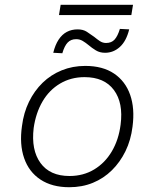

<svg xmlns="http://www.w3.org/2000/svg" viewBox="-20 -776 646 804"><path d="M270 8Q198 8 149.5 -24Q101 -56 81 -114Q61 -172 72 -248Q79 -304 101.5 -350Q124 -396 158.5 -429.5Q193 -463 238.5 -481.5Q284 -500 337 -500Q410 -500 457.5 -468Q505 -436 525 -379Q545 -322 535 -246Q528 -189 505.5 -143Q483 -97 448.5 -63Q414 -29 369 -10.5Q324 8 270 8ZM271 -39Q329 -39 374.5 -66.5Q420 -94 448.5 -142.5Q477 -191 485 -254Q497 -345 457 -399Q417 -453 334 -453Q277 -453 231.5 -426Q186 -399 158 -351Q130 -303 121 -240Q110 -148 149.5 -93.5Q189 -39 271 -39ZM227 -713 234 -756H537L530 -713ZM241 -553 203 -555Q211 -588 225.5 -610Q240 -632 260 -642.5Q280 -653 305 -653Q328 -653 343.5 -643Q359 -633 374 -622Q386 -612 398 -604Q410 -596 424 -596Q447 -596 460 -610.5Q473 -625 482 -655L521 -653Q509 -604 482 -579.5Q455 -555 420 -555Q398 -555 381.5 -565Q365 -575 351 -587Q339 -597 326.5 -604.5Q314 -612 299 -612Q277 -612 263.5 -598Q250 -584 241 -553Z"/></svg>

Font: Nunito Sans 7pt ExtraLight
Style: Italic
Weight: 250
Italic angle: -9°
Designer: Vernon Adams
Foundry: Vernon Adams
Version: Version 3.101;gftools[0.9.27]